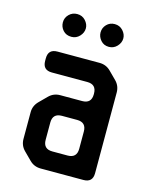

<svg xmlns="http://www.w3.org/2000/svg" viewBox="-103 -729 645 807"><g transform="rotate(15 219.0 -325.5)"><path d="M103 -12Q123 8 152 8H338Q378 8 378 -32V-383Q378 -412 358 -432L325 -465Q305 -485 276 -485H93Q53 -485 53 -445V-434Q53 -394 93 -394H247Q287 -394 287 -354V-351Q287 -311 247 -311H152Q123 -311 103 -291L71 -259Q50 -238 50 -210V-94Q50 -65 70 -45ZM141 -114V-189Q141 -229 181 -229H247Q287 -229 287 -189V-114Q287 -74 247 -74H181Q141 -74 141 -114ZM133 -560Q154 -560 168.5 -575.5Q183 -591 183 -610Q183 -628 169 -643.5Q155 -659 133 -659Q112 -659 97.5 -644.5Q83 -630 83 -610Q83 -590 96.5 -575Q110 -560 133 -560ZM296 -560Q317 -560 331.5 -575.5Q346 -591 346 -610Q346 -628 332 -643.5Q318 -659 296 -659Q275 -659 261 -644.5Q247 -630 247 -610Q247 -591 260.5 -575.5Q274 -560 296 -560Z"/></g></svg>

Font: WDXL Lubrifont SC
Style: Regular
Weight: 400
Designer: [WDXL Lubrifont] Copyright 2020-2022 (c) NightFurySL2001, Skr-ZERO; [ZCOOL QingKe HuangYou] Copyright 2018-2022 (c) The 
Version: Version 2.001;hotconv 1.1.1;makeotfexe 2.6.0